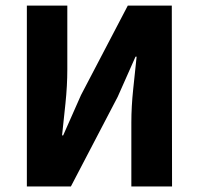

<svg xmlns="http://www.w3.org/2000/svg" viewBox="-20 -672 716 692"><path d="M76.8 0V-651.8H222.6V-421.5Q222.6 -363.7 216 -300Q209.3 -236.2 203.7 -184.1H207.7L271.9 -329.2L440.6 -651.8H599.2L600.1 0H453.4V-230.2Q453.4 -287.6 460.1 -351Q466.8 -414.4 472.4 -467.7H468.4L404.2 -323.1L235.5 0Z"/></svg>

Font: Source Sans Variable
Style: Regular
Weight: 200
Designer: Paul D. Hunt
Foundry: Adobe Systems Incorporated
Version: Version 3.006;hotconv 1.0.111;makeotfexe 2.5.65597